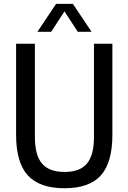

<svg xmlns="http://www.w3.org/2000/svg" viewBox="-20 -967 666 996"><path d="M314.5 9.5Q185.5 9.5 124.5 -57Q63.5 -123.5 63.5 -268V-740H161V-256.5Q161 -162 198 -118.5Q235 -75 314.5 -75Q394.5 -75 431 -118.5Q467.5 -162 467.5 -256.5V-740H563V-268Q563 -123.5 503 -57Q443 9.5 314.5 9.5ZM174 -802 271 -947H358L455 -802H383.5L314.5 -908L245.5 -802Z"/></svg>

Font: Encode Sans Cnd Md
Style: Regular
Weight: 500
Width: 3
Designer: Multiple Designers
Foundry: Impallari Type
Version: Version 3.002; ttfautohint (v1.8.3) -l 8 -r 50 -G 200 -x 14 